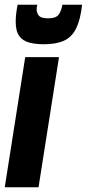

<svg xmlns="http://www.w3.org/2000/svg" viewBox="-40 -787 365 807"><path d="M122 0H-20L66 -547H208ZM144 -601Q110 -601 83 -608Q56 -615 41 -635.5Q26 -656 26 -696Q26 -727 34 -767H117Q115 -760 114.5 -756Q114 -752 114 -748Q114 -732 123.5 -721Q133 -710 162 -710Q197 -710 208 -727.5Q219 -745 222 -767H305Q298 -704 280 -667.5Q262 -631 229 -616Q196 -601 144 -601Z"/></svg>

Font: Georama ExtraCondensed ExtraBold
Style: Italic
Weight: 800
Width: 2
Italic angle: -9°
Designer: Jean-Baptiste Levee
Foundry: Production Type
Version: Version 1.000